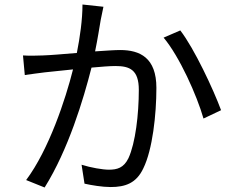

<svg xmlns="http://www.w3.org/2000/svg" viewBox="-20 -807 1040 852"><path d="M346 -787C346 -720 335 -643 321 -572C261 -567 203 -562 170 -561C139 -560 113 -559 82 -561L90 -474C116 -478 156 -483 179 -486C205 -489 253 -494 304 -499C271 -367 197 -143 96 -8L178 25C283 -143 350 -365 386 -507C429 -511 468 -514 492 -514C555 -514 596 -498 596 -408C596 -300 581 -172 550 -105C529 -62 500 -54 463 -54C436 -54 383 -63 342 -76L355 8C386 15 434 23 471 23C536 23 585 6 616 -60C657 -143 674 -299 674 -417C674 -551 601 -585 513 -585C489 -585 448 -582 402 -579C413 -632 422 -690 427 -719C431 -738 435 -759 439 -777ZM706 -640C776 -557 854 -383 883 -281L961 -318C927 -410 842 -592 780 -672Z"/></svg>

Font: Squished Noto Sans CJK JP Regular
Style: Regular
Weight: 400
Designer: Ryoko NISHIZUKA (kana & ideographs); Paul D. Hunt (Latin, Greek & Cyrillic); Wenlong ZHANG (bopomofo); Sandoll Communica
Foundry: Adobe Systems Incorporated
Version: Version 1.004;PS 1.004;hotconv 1.0.82;makeotf.lib2.5.63406